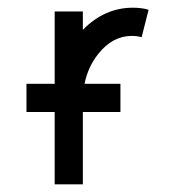

<svg xmlns="http://www.w3.org/2000/svg" viewBox="-20 -479 455 499"><path d="M195.3 0H122.1V-188H48.8V-261.2H122.1V-449.2H195.3V-401.4Q251.5 -459 325.7 -459Q348.1 -459 366.2 -453.6L348.1 -382.3Q335.9 -385.7 322.8 -385.7Q272.5 -385.7 235.4 -338.9Q208.5 -305.2 199.7 -261.2H293V-188H195.3Z"/></svg>

Font: Catrinity
Style: Regular
Weight: 400
Designer: Alexander Lange
Foundry: High-Logic / Made with FontCreator
Version: Version 2.090;May 20, 2024;FontCreator 15.0.0.2974 64-bit